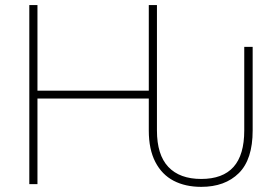

<svg xmlns="http://www.w3.org/2000/svg" viewBox="-20 -727 1098 758"><path d="M567.4 -211.9V-337.9H127.9V0H95.7V-707H127.9V-369.1H567.4V-707H599.6V-211.9Q599.6 -115.7 644.5 -68.1Q689.5 -20.5 774.4 -20.5Q859.4 -20.5 901.9 -67.9Q944.3 -115.2 944.3 -211.9V-542H977.5V-211.9Q977.5 -97.7 922.9 -43.5Q868.2 10.7 774.4 10.7Q711.9 10.7 665.5 -13.4Q619.1 -37.6 593.3 -87.4Q567.4 -137.2 567.4 -211.9Z"/></svg>

Font: Pretendard JP Thin
Style: Regular
Weight: 100
Designer: Base glyphs from Inter by Rasmus Andersson; Hangeul glyphs from Noto Sans CJK(Source Han Sans) by Jang Soo-young and Kan
Foundry: Kil Hyung-jin
Version: Version 1.309